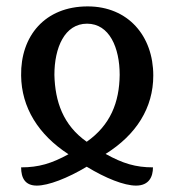

<svg xmlns="http://www.w3.org/2000/svg" viewBox="-20 -568 544 600"><path d="M95 12C131 12 191 -11 251 -47C310 -11 368 12 405 12C446 12 458 -16 458 -45C404 -45 364 -57 310 -87C406 -147 459 -231 459 -332C459 -456 380 -548 254 -548C120 -548 44 -455 46 -332C47 -232 100 -147 194 -86C141 -57 101 -45 46 -45C46 -11 59 12 95 12ZM251 -125C177 -177 152 -251 150 -334C150 -419 182 -494 252 -494C322 -494 354 -419 354 -334C353 -248 325 -177 251 -125Z"/></svg>

Font: Noto Serif Georgian Condensed Medium
Style: Regular
Weight: 500
Width: 3
Designer: Monotype Design Team, Akaki Razmadze
Foundry: Google LLC
Version: Version 2.003